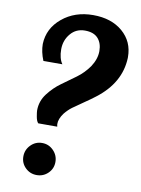

<svg xmlns="http://www.w3.org/2000/svg" viewBox="-92 -873 708 967"><g transform="rotate(10 261.5 -389.5)"><path d="M514 -633Q514 -631 514 -628Q509 -500 391 -410Q372 -395 336 -370.5Q300 -346 281 -332Q262 -318 244 -296Q221 -265 222 -238Q223 -228 224 -226H127Q118 -235 114 -258Q110 -281 110 -289Q110 -337 139.5 -375.5Q169 -414 205.5 -440Q242 -466 278 -492.5Q314 -519 340 -556Q367 -597 367 -637.5Q367 -678 345 -702.5Q323 -727 278 -727Q233 -727 205 -694Q176 -660 176 -613.5Q176 -567 195 -540H98Q80 -584 80 -624Q83 -704 147.5 -757.5Q212 -811 305.5 -811Q399 -811 456.5 -761.5Q514 -712 514 -633ZM106 -107.5Q130 -132 164 -132Q198 -132 222 -107.5Q246 -83 246 -49Q246 -15 222 8.5Q198 32 164 32Q130 32 106 8.5Q82 -15 82 -49Q82 -83 106 -107.5Z"/></g></svg>

Font: Lily Script One
Style: Regular
Weight: 400
Designer: Julia Petretta
Foundry: Julia Petretta
Version: Version 1.002;PS 001.001;hotconv 1.0.70;makeotf.lib2.5.58329